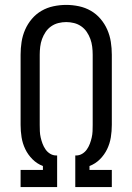

<svg xmlns="http://www.w3.org/2000/svg" viewBox="-20 -763 540 783"><path d="M64 0V-70H155V-86Q131 -95 112.5 -113.5Q94 -132 83 -155Q72 -178 68 -203Q64 -228 64 -254V-540Q64 -566 68 -592Q72 -618 82.5 -642Q93 -666 110 -686Q127 -706 149.5 -719Q172 -732 198 -737.5Q224 -743 250 -743Q276 -743 302 -737.5Q328 -732 350.5 -719Q373 -706 390 -686Q407 -666 417.5 -642Q428 -618 432 -592Q436 -566 436 -540V-254Q436 -228 432 -203Q428 -178 417 -155Q406 -132 387.5 -113.5Q369 -95 345 -86V-70H436V0H287V-129H291Q304 -129 315.5 -136Q327 -143 334.5 -154Q342 -165 346.5 -177Q351 -189 354 -202Q357 -215 357.5 -228Q358 -241 358 -254V-540Q358 -556 356 -572.5Q354 -589 348.5 -604Q343 -619 334 -632.5Q325 -646 311.5 -655.5Q298 -665 282 -669Q266 -673 250 -673Q234 -673 218 -669Q202 -665 188.5 -655.5Q175 -646 166 -632.5Q157 -619 151.5 -604Q146 -589 144 -572.5Q142 -556 142 -540V-254Q142 -241 142.5 -228Q143 -215 146 -202Q149 -189 153.5 -177Q158 -165 165.5 -154Q173 -143 184.5 -136Q196 -129 209 -129H213V0Z"/></svg>

Font: Iosevka Custom
Style: Regular
Weight: 400
Monospace: yes
Designer: Belleve Invis
Foundry: Belleve Invis
Version: Version 32.5.0; ttfautohint (v1.8.4)